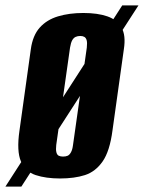

<svg xmlns="http://www.w3.org/2000/svg" viewBox="-57 -648 532 710"><path d="M-37 42 395 -628H455L22 42ZM165 12Q113 12 75 -0.5Q37 -13 20.5 -51Q4 -89 15 -165L57 -466Q64 -517 90 -546Q116 -575 157.5 -587.5Q199 -600 251 -600Q304 -600 340 -587.5Q376 -575 392.5 -546Q409 -517 401 -466L359 -166Q349 -89 322.5 -51Q296 -13 257 -0.5Q218 12 165 12ZM176 -69Q186 -69 193 -72Q200 -75 205.5 -85Q211 -95 213 -112L264 -472Q266 -490 263.5 -499Q261 -508 255 -511.5Q249 -515 240 -515Q230 -515 222.5 -511.5Q215 -508 210 -499Q205 -490 202 -472L151 -112Q149 -95 151.5 -85Q154 -75 160.5 -72Q167 -69 176 -69Z"/></svg>

Font: Alumni Sans Thin ExtraBold
Style: Italic
Weight: 800
Italic angle: -8°
Version: Version 1.016